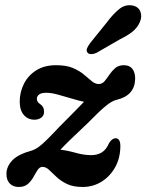

<svg xmlns="http://www.w3.org/2000/svg" viewBox="-20 -715 568 745"><path d="M447 -146.5Q446.5 -101.5 426.8 -66Q407 -30.5 374 -10Q341 10.5 300.5 10.5Q264 10.5 239.8 -1.2Q215.5 -13 199.2 -28.5Q183 -44 170.5 -55.8Q158 -67.5 145 -67.5Q134 -67.5 126.2 -55.8Q118.5 -44 110 -28.5Q101.5 -13 88.2 -1.2Q75 10.5 53 10.5Q31 10.5 18 -2.8Q5 -16 5 -40Q5 -68.5 27.5 -92.5Q50 -116.5 105.5 -131.5Q117 -135.5 129 -144Q141 -152.5 159.8 -170.8Q178.5 -189 209.5 -222Q245 -258 268.2 -281.2Q291.5 -304.5 306 -320Q284.5 -324.5 257.5 -332.8Q230.5 -341 204.5 -348Q178.5 -355 160 -355Q140 -355 131.5 -348.2Q123 -341.5 123 -332Q123 -326.5 125.8 -321Q128.5 -315.5 136.5 -310.5Q151 -301 151 -281Q151 -266.5 140 -258.5Q129 -250.5 114 -250.5Q88.5 -250.5 72.5 -268.8Q56.5 -287 56.5 -320.5Q56.5 -357.5 72.8 -389.8Q89 -422 120.5 -442Q152 -462 197.5 -462Q238 -462 263.8 -450.8Q289.5 -439.5 306.2 -425.2Q323 -411 336 -400Q349 -389 363.5 -389Q376.5 -389 385.8 -400Q395 -411 404.5 -425.2Q414 -439.5 427 -450.8Q440 -462 460.5 -462Q483 -462 493.8 -447.8Q504.5 -433.5 504.5 -409.5Q503 -344.5 433.5 -328Q415 -324 390.8 -304.2Q366.5 -284.5 319 -236Q275.5 -195 252 -172.2Q228.5 -149.5 214.5 -134Q242 -131 273.8 -122Q305.5 -113 334 -113Q358 -113 375.2 -123.8Q392.5 -134.5 403 -159.5Q414.5 -178.5 429 -178.5Q447.5 -178 447 -146.5ZM394.5 -628Q419 -661 442.8 -680Q466.5 -699 494.5 -693.5Q517.5 -689 524.8 -669.8Q532 -650.5 522.5 -629Q513 -607.5 494.5 -592.5Q476 -577.5 444.5 -562L353.5 -509.5Q343.5 -505 333.5 -505Q323.5 -505 319 -511.5Q314 -519 318 -528.2Q322 -537.5 329.5 -547.5Z"/></svg>

Font: Fraunces 72pt S100 SemiBold
Style: Italic
Weight: 600
Italic angle: -16°
Version: Version 1.000; ttfautohint (v1.8.3)